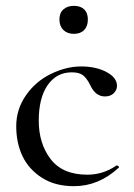

<svg xmlns="http://www.w3.org/2000/svg" viewBox="-20 -621 455 653"><path d="M377.9 -329.1Q377.9 -314.9 366.9 -304Q356 -293 336.9 -293Q304.7 -293 287.1 -331.1Q275.9 -354 262.9 -364.5Q250 -375 224.1 -375Q172.4 -375 142.1 -331.5Q111.8 -288.1 111.8 -210.4Q111.8 -132.8 152.3 -79.8Q192.9 -26.9 276.9 -26.9Q331.1 -26.9 376 -58.1H377.9Q380.9 -58.1 383.5 -54.9Q386.2 -51.8 382.8 -49.8Q314.9 12.2 231.9 12.2Q167 12.2 122.6 -16.4Q78.1 -44.9 56.6 -89.8Q35.2 -134.8 35.2 -191.9Q35.2 -249 68.1 -296.6Q101.1 -344.2 153.1 -369.6Q205.1 -395 255.9 -395Q306.6 -395 342.3 -376Q377.9 -356.9 377.9 -329.1ZM195.6 -519Q182.1 -532.2 182.1 -554.7Q182.1 -577.1 195.6 -589.1Q209 -601.1 231.4 -601.1Q253.9 -601.1 266.4 -589.1Q278.8 -577.1 278.8 -554.7Q278.8 -532.2 266.4 -519Q253.9 -505.9 231.4 -505.9Q209 -505.9 195.6 -519Z"/></svg>

Font: Cormorant-Medium
Style: Regular
Weight: 500
Designer: Christian Thalmann (Catharsis Fonts)
Version: Version 3.000